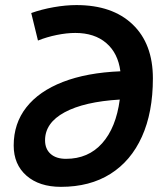

<svg xmlns="http://www.w3.org/2000/svg" viewBox="-20 -723 626 753"><path d="M275.4 -593.8Q241.7 -593.8 202.9 -585.9Q164.1 -578.1 128.9 -564L102.5 -671.9Q143.6 -686.5 190.7 -694.8Q237.8 -703.1 279.8 -703.1Q420.9 -703.1 500.2 -627.2Q579.6 -551.3 579.6 -415.5Q579.6 -282.2 536.6 -187Q493.7 -91.8 413.1 -41Q332.5 9.8 219.2 9.8Q133.8 9.8 83.7 -34.2Q33.7 -78.1 33.7 -152.3Q33.7 -238.8 83.3 -302Q132.8 -365.2 226.6 -401.6Q320.3 -438 452.1 -443.4Q442.9 -514.6 396.7 -554.2Q350.6 -593.8 275.4 -593.8ZM449.7 -332.5Q310.5 -324.2 233.6 -282.7Q156.7 -241.2 156.7 -172.9Q156.7 -138.7 178.5 -119.4Q200.2 -100.1 238.8 -100.1Q326.2 -100.1 380.6 -161.1Q435.1 -222.2 449.7 -332.5Z"/></svg>

Font: Cascadia Code NF SemiBold
Style: Italic
Weight: 600
Italic angle: -10°
Monospace: yes
Designer: Aaron Bell
Foundry: Saja Typeworks
Version: Version 2404.023; ttfautohint (v1.8.4)